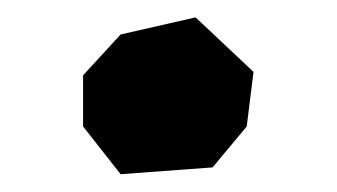

<svg xmlns="http://www.w3.org/2000/svg" viewBox="-20 -184 386 220"><path d="M75.2 -97.7V-39.1L118.2 15.6L223.6 7.8L262.7 -39.1L270.5 -101.6L204.1 -164.1L118.2 -144.5Z"/></svg>

Font: MaokenAssortedSans-TC
Style: Regular
Weight: 500
Version: Version 0.83